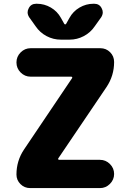

<svg xmlns="http://www.w3.org/2000/svg" viewBox="-20 -1008 679 1008"><path d="M140.6 -754.9H506.8Q537.1 -754.9 558.1 -733.9Q579.1 -712.9 579.1 -682.6Q579.1 -610.4 539.1 -550.8L286.1 -176.8Q284.2 -174.8 285.6 -171.9Q287.1 -168.9 290 -168.9H504.9Q535.2 -168.9 557.1 -147Q579.1 -125 579.1 -94.7Q579.1 -64.5 557.1 -42.5Q535.2 -20.5 504.9 -20.5H138.7Q108.4 -20.5 87.4 -41.5Q66.4 -62.5 66.4 -91.8Q66.4 -164.1 106.4 -223.6L358.4 -597.7Q360.4 -599.6 358.9 -602.5Q357.4 -605.5 354.5 -605.5H140.6Q110.4 -605.5 88.4 -627.4Q66.4 -649.4 66.4 -680.2Q66.4 -710.9 88.4 -732.9Q110.4 -754.9 140.6 -754.9ZM317.4 -882.8Q319.3 -879.9 322.3 -879.9Q325.2 -879.9 327.1 -882.8L344.7 -914.1Q363.3 -948.2 397.5 -968.3Q431.6 -988.3 470.7 -988.3H474.6Q502 -988.3 513.7 -964.8Q519.5 -954.1 519.5 -943.4Q519.5 -930.7 511.7 -918L477.5 -870.1Q455.1 -836.9 419.9 -818.4Q384.8 -799.8 344.7 -799.8H299.8Q259.8 -799.8 224.6 -818.4Q189.5 -836.9 167 -870.1L132.8 -918Q125 -930.7 125 -943.4Q125 -954.1 130.9 -964.8Q142.6 -988.3 169.9 -988.3H173.8Q212.9 -988.3 247.1 -968.3Q281.2 -948.2 299.8 -914.1Z"/></svg>

Font: Gen Jyuu GothicX Heavy
Style: Bold
Weight: 900
Designer: [Source Han Sans]
Ryoko NISHIZUKA  (kana & ideographs); Paul D. Hunt (Latin, Greek & Cyrillic); Wenlong ZHANG  (bopomofo
Version: Version 1.002.20150607